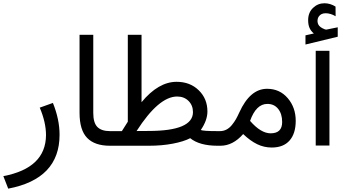

<svg xmlns="http://www.w3.org/2000/svg" viewBox="-25 -876 2072 1154"><path d="M293 -257.3Q333 -158.2 333 -65.9Q333 199.2 24.4 257.8L-4.9 182.6Q250 134.3 251.5 -63.5Q251.5 -140.6 213.9 -229Z M647.9 0H635.7Q544.4 0 498.8 -47.1Q453.1 -94.2 453.1 -197.8V-667H535.6V-197.3Q535.6 -137.7 560.3 -112.8Q585 -87.9 635.7 -87.9H647.9Z M868.2 -88.9Q1134.8 -88.9 1134.8 -202.1Q1134.8 -242.7 1108.2 -269.3Q1081.5 -295.9 1039.6 -295.9Q929.2 -295.9 795.9 -88.4ZM1182.1 -95.2Q1191.9 -87.9 1283.7 -87.9H1298.3V0H1283.2Q1174.3 0 1118.2 -45.4Q1078.6 -24.9 1013.2 -12.5Q947.8 0 870.6 0H628.4V-87.9H707.5Q712.4 -95.7 743.2 -144.5V-667H825.7V-261.7Q926.8 -384.3 1036.6 -384.3Q1117.2 -384.3 1169.4 -333.5Q1221.7 -282.7 1221.7 -206.1Q1221.7 -152.8 1182.1 -95.2Z M1478 -149.4Q1543 -74.7 1601.6 -74.7Q1670.9 -74.7 1670.9 -142.6Q1670.9 -191.4 1647 -221.4Q1623 -251.5 1582 -251.5Q1514.2 -251.5 1478 -149.4ZM1436.5 -70.3Q1375 0 1299.8 0H1278.8V-87.9H1297.4Q1318.4 -87.9 1336.4 -97.4Q1354.5 -106.9 1368.9 -124.8Q1383.3 -142.6 1393.1 -159.7Q1402.8 -176.8 1413.6 -200.7Q1478 -342.3 1580.1 -342.3Q1656.2 -342.3 1704.3 -286.1Q1752.4 -230 1752.4 -149.9Q1752.4 -73.2 1715.3 -31.2Q1678.2 10.7 1608.4 10.7Q1562 10.7 1520.8 -9.3Q1479.5 -29.3 1436.5 -70.3Z M1861.3 -674.8Q1843.3 -689.9 1835.2 -708.7Q1827.1 -727.5 1827.1 -754.9Q1827.1 -800.3 1856.2 -828.4Q1885.3 -856.4 1925.3 -856.4Q1942.9 -856.4 1959.5 -851.3Q1976.1 -846.2 1991.7 -836.4L1992.2 -778.3Q1961.9 -796.4 1932.1 -796.4Q1918.9 -796.4 1908.4 -791.7Q1897.9 -787.1 1890.6 -776.1Q1883.3 -765.1 1883.3 -748.5Q1883.8 -737.8 1887.9 -729.2Q1892.1 -720.7 1901.6 -713.4Q1911.1 -706.1 1926.3 -700.2Q1929.2 -699.2 1931.4 -698.7Q1933.6 -698.2 1936 -698.2Q1936.5 -698.2 1937.3 -698.2Q1938 -698.2 1938.5 -698.5Q1939 -698.7 1939.9 -698.7Q1952.1 -701.2 1974.6 -705.8Q1997.1 -710.4 2004.9 -711.9V-655.3L1811 -608.4V-663.6ZM1872.6 -570.7H1955.1V-1.4H1872.6Z"/></svg>

Font: Vazir FD
Style: FD
Weight: 400
Foundry: Based on Dejavu fonts, by Saber Rastikerdar
Version: Version 26.0.0